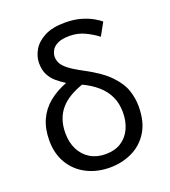

<svg xmlns="http://www.w3.org/2000/svg" viewBox="-140 -868 869 981"><g transform="rotate(-20 294.0 -377.5)"><path d="M291 10Q220 10 164 -19Q108 -48 76.5 -101Q45 -154 45 -225Q45 -289 66.5 -336.5Q88 -384 128.5 -417.5Q169 -451 226 -473Q203 -488 181 -506Q159 -524 145 -550.5Q131 -577 131 -615Q131 -651 151 -685.5Q171 -720 214 -742.5Q257 -765 325 -765Q375 -765 412 -754Q449 -743 474.5 -728.5Q500 -714 512 -703L474 -634Q443 -658 405.5 -675.5Q368 -693 324 -693Q282 -693 258.5 -681Q235 -669 226 -651.5Q217 -634 217 -618Q217 -601 225 -584Q233 -567 257.5 -547.5Q282 -528 331 -502Q420 -455 463 -409.5Q506 -364 520 -320.5Q534 -277 534 -235Q534 -150 500 -96Q466 -42 410.5 -16Q355 10 291 10ZM293 -62Q343 -62 377.5 -84Q412 -106 430 -145Q448 -184 448 -233Q448 -282 430 -320Q412 -358 378.5 -387Q345 -416 300 -437Q262 -424 231.5 -406Q201 -388 179.5 -363.5Q158 -339 146.5 -306.5Q135 -274 135 -233Q135 -182 154.5 -143.5Q174 -105 209.5 -83.5Q245 -62 293 -62Z"/></g></svg>

Font: Noto Sans Ambassadori
Style: Regular
Weight: 400
Designer: Monotype Design Team
Foundry: Monotype Imaging Inc.
Version: Version 2.013